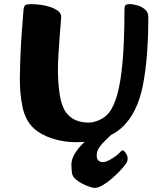

<svg xmlns="http://www.w3.org/2000/svg" viewBox="-20 -672 742 925"><path d="M346 13Q286.5 13 231.7 -4.8Q177 -22.5 141.9 -54.5Q101.9 -92.5 88.4 -156.8Q74.9 -221 75.7 -298Q76.4 -354.7 78.9 -411Q81.4 -467.2 84.8 -514.2Q88.2 -561.1 90.7 -590.9Q93.2 -620.6 93.2 -624.6Q94.7 -639.9 100.3 -646Q106 -652 132.6 -652Q153 -652 177.5 -648.6Q201.9 -645.2 223.9 -637.7Q245.9 -630.2 260.3 -618.7Q274.8 -607.3 274.8 -591.3Q274.8 -584.8 272.3 -556.2Q269.8 -527.7 266.9 -488.1Q264 -448.5 261.5 -407.8Q259 -367.2 259 -337.2Q259 -273 267.6 -216.9Q276.2 -160.8 298.4 -129.9Q317.8 -104.1 345.6 -92.8Q373.4 -81.4 405.1 -81.4Q431.5 -81.4 458.9 -93.8Q486.3 -106.1 504.8 -128.9Q528.7 -158.1 545.4 -218.2Q562.1 -278.3 570.9 -378.2Q579.6 -478.1 579.6 -624.6Q579.6 -639.9 583.7 -646Q587.9 -652 604.7 -652Q622.5 -652 643.3 -645.7Q664.2 -639.4 679.4 -625.9Q694.5 -612.3 694.5 -591.3Q694.5 -391 668 -259.2Q641.5 -127.4 569.8 -60.1Q531.3 -23.8 475.9 -5.4Q420.6 13 346 13ZM435.9 233.3Q429.7 233.3 413.1 228.3Q396.6 223.3 377.6 213.6Q358.6 204 344.2 191.3Q329.8 178.6 327 163.3Q325.8 153.8 324.9 143.3Q324 132.8 324 120.3Q324 95.3 340.6 67.9Q357.1 40.5 382 16.8Q407 -6.8 433.8 -22.5Q460.6 -38.1 481.2 -39.6Q514.8 -43.6 521.5 -39.5Q528.2 -35.4 517.8 -24.6Q507.4 -13.9 490.6 1.5Q473.8 16.8 459.9 35.7Q446 54.6 446 75.6Q446 95.8 455.5 102.5Q465.1 109.1 474.8 109.1Q487.9 109.1 505.3 100.1Q522.7 91.1 538.1 79.4Q553.5 67.8 558.2 61.4Q563.2 56.3 565.4 54.3Q567.7 52.3 570.5 52.3Q577.2 52.3 586.1 65.6Q595 78.9 595 92.7Q595 105 586 117.8Q577 130.8 558.7 150.3Q540.4 169.8 518.2 188.9Q496.1 208 474.4 220.6Q452.7 233.3 435.9 233.3Z"/></svg>

Font: Briem Hand Thin
Style: Regular
Weight: 100
Designer: Gunnlaugur SE Briem, Eben Sorkin
Foundry: Sorkin Type Co.
Version: Version 1.003